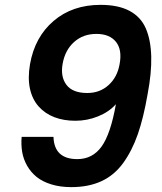

<svg xmlns="http://www.w3.org/2000/svg" viewBox="-20 -766 666 787"><path d="M68.8 -205.1H199.2Q202.1 -113.8 296.9 -113.8Q359.4 -113.8 396.5 -165.5Q433.6 -217.3 455.1 -338.9Q426.8 -307.1 382.1 -289.1Q337.4 -271 289.1 -271Q241.2 -271 202.9 -285.6Q164.6 -300.3 138.4 -329.6Q112.3 -358.9 102.8 -402.3Q93.3 -445.8 103 -502.9Q122.6 -614.3 199.7 -680.2Q276.9 -746.1 392.1 -746.1Q464.8 -746.1 511 -721.4Q557.1 -696.8 577.6 -649.7Q598.1 -602.5 599.9 -534.4Q601.6 -466.3 585 -379.9Q568.4 -283.2 544.7 -215.3Q521 -147.5 484.6 -97.4Q448.2 -47.4 395.5 -23.2Q342.8 1 272 1Q226.6 1 190.2 -10.3Q153.8 -21.5 130.1 -40.8Q106.4 -60.1 91.3 -86.4Q76.2 -112.8 71 -142.6Q65.9 -172.4 68.8 -205.1ZM337.9 -384.8Q389.2 -384.8 425 -417.2Q460.9 -449.7 470.2 -502.9Q481.4 -562 455.3 -594.5Q429.2 -627 375 -627Q320.8 -627 283.7 -593.8Q246.6 -560.5 236.8 -504.9Q227.1 -452.1 252.2 -418.5Q277.3 -384.8 337.9 -384.8Z"/></svg>

Font: SVN-Poppins SemiBold
Style: Italic
Weight: 600
Italic angle: -10°
Designer: Ninad Kale (Devanagari), Jonny Pinhorn (Latin)
Foundry: Indian Type Foundry
Version: Version 3.002 2017